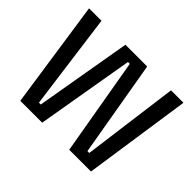

<svg xmlns="http://www.w3.org/2000/svg" viewBox="-146 -939 1179 1179"><g transform="rotate(45 443.5 -350.0)"><path d="M136 0 33 -700H141L225 -73H241L349 -700H538L646 -73H662L745 -700H853L750 0H561L451 -636H435L326 0Z"/></g></svg>

Font: Space Grotesk Light Medium
Style: Regular
Weight: 500
Version: Version 2.000